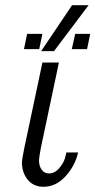

<svg xmlns="http://www.w3.org/2000/svg" viewBox="-20 -715 369 743"><path d="M64.9 -86.9Q64.9 -95.7 73.2 -138.2L144 -472.2V-473.1H208L138.2 -143.1Q131.3 -106 130.9 -95.2Q130.9 -72.3 141.4 -58.1Q151.9 -43.9 168.9 -43.9Q191.9 -43.9 209 -64Q226.1 -84 231.9 -104L236.8 -125H282.2Q271 -74.2 233.9 -33.2Q196.8 7.8 147.9 7.8Q109.9 7.8 87.4 -19.5Q64.9 -46.9 64.9 -86.9ZM72.8 -524.9 85 -584H144L131.8 -524.9ZM139.2 -517.1 258.8 -694.8H322.8L189 -517.1ZM257.8 -524.9 271 -584H329.1L316.9 -524.9Z"/></svg>

Font: CMU Bright
Style: Oblique
Weight: 500
Italic angle: -12°
Version: Version 0.7.0